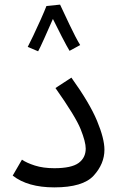

<svg xmlns="http://www.w3.org/2000/svg" viewBox="-20 -805 517 831"><path d="M35 -45Q100 6 215 6Q339 6 385.5 -45Q432 -96 432 -157Q432 -205 400 -282Q368 -359 289 -469L220 -424Q307 -301 329 -246Q351 -191 351 -162Q351 -122 320 -99.5Q289 -77 215 -77Q167 -77 131 -88.5Q95 -100 75 -114ZM100 -602 145 -583Q152 -595 172 -639.5Q192 -684 209 -723Q225 -690 247.5 -646.5Q270 -603 281 -585L327 -610Q308 -641 281 -698Q254 -755 240 -785L181 -779Q173 -758 156.5 -721Q140 -684 123.5 -649.5Q107 -615 100 -602Z"/></svg>

Font: Noto Sans Arabic
Style: Regular
Weight: 400
Designer: Nadine Chahine - Monotype Design Team
Foundry: Monotype Imaging Inc.
Version: Version 1.902